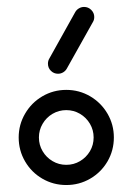

<svg xmlns="http://www.w3.org/2000/svg" viewBox="-20 -538 388 559"><path d="M252.6 -137.8Q252.6 -159.3 241.9 -177.6Q231.1 -195.9 212.8 -206.7Q194.4 -217.4 173 -217.4Q151.5 -217.4 133.1 -206.7Q114.8 -195.9 104.1 -177.6Q93.3 -159.3 93.3 -137.8Q93.3 -115.9 104.1 -97.8Q114.8 -79.6 133 -68.9Q151.1 -58.1 173 -58.1Q194.8 -58.1 213 -68.9Q231.1 -79.6 241.9 -97.8Q252.6 -115.9 252.6 -137.8ZM34.4 -137.8Q34.4 -175.2 53 -207Q71.5 -238.9 103.3 -257.6Q135.2 -276.3 173 -276.3Q210.7 -276.3 242.6 -257.6Q274.4 -238.9 293 -207Q311.5 -175.2 311.5 -137.8Q311.5 -100 293 -68.1Q274.4 -36.3 242.6 -17.8Q210.7 0.7 173 0.7Q135.2 0.7 103.3 -17.8Q71.5 -36.3 53 -68.1Q34.4 -100 34.4 -137.8ZM224.8 -517.8Q237 -517.8 245.7 -509.1Q254.4 -500.4 254.4 -488.5Q254.4 -480 250.4 -473.7L174.4 -338.1Q170.7 -331.5 163.9 -327.4Q157 -323.3 148.9 -323.3Q136.7 -323.3 128.1 -331.9Q119.6 -340.4 119.6 -352.6Q119.6 -360.7 123.3 -367L199.3 -503.3Q203.3 -510 210.2 -513.9Q217 -517.8 224.8 -517.8Z"/></svg>

Font: 26F Galaxy Sans Medium
Style: Regular
Weight: 500
Designer: C₂₉H₂₅N₃O₅
Version: Version 1.100